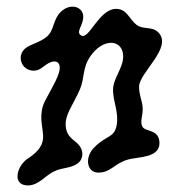

<svg xmlns="http://www.w3.org/2000/svg" viewBox="-20 -523 566 584"><path d="M128 -331C113 -323 102 -308 83 -308C45 -308 30 -352 56 -375C72 -389 101 -393 123 -412C145 -431 141 -463 164 -486C193 -515 230 -503 233 -476C236 -447 208 -426 227 -415C251 -401 281 -496 333 -496C367 -496 372 -465 396 -447C416 -432 443 -444 462 -424C506 -378 403 -302 403 -259C403 -232 413 -217 414 -194C415 -171 405 -153 413 -138C422 -121 463 -131 465 -90C467 -41 399 -47 367 -37C327 -25 317 2 279 2C244 2 236 -44 267 -75C305 -113 328 -103 335 -143C342 -183 322 -218 324 -254C326 -290 363 -326 353 -365C343 -404 291 -404 255 -352C230 -316 238 -286 223 -251C201 -201 177 -175 180 -139C183 -105 205 -99 219 -83C236 -64 234 -38 215 -25C193 -10 168 -14 143 -1C117 12 97 41 65 41C15 41 31 -19 65 -41C88 -56 109 -75 111 -102C113 -128 98 -162 111 -202C118 -223 149 -269 159 -301C169 -334 150 -343 128 -331Z"/></svg>

Font: PicNic
Style: Regular
Weight: 400
Designer: Mariel Nils
Foundry: Velvetyne Type Foundry
Version: Version 2.000;Glyphs 3.2.3 (3260)